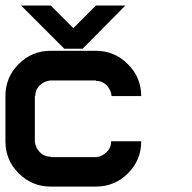

<svg xmlns="http://www.w3.org/2000/svg" viewBox="-20 -687 707 707"><path d="M390.8 -333.3Q389.2 -355 373.3 -372.1Q357.5 -389.2 333.3 -389.2V-390.8H166.7Q144.2 -389.2 127.1 -373.3Q110 -357.5 110 -333.3H108.3V-166.7Q110 -144.2 126.2 -127.1Q142.5 -110 166.7 -110V-108.3H333.3Q355 -110 372.1 -126.2Q389.2 -142.5 389.2 -166.7H500Q500 -97.5 451.2 -48.8Q402.5 0 333.3 0H166.7Q97.5 0 48.8 -48.8Q0 -97.5 0 -166.7V-333.3Q0 -402.5 48.8 -451.2Q97.5 -500 166.7 -500H333.3Q401.7 -500 450.8 -450.8Q500 -401.7 500 -333.3ZM441.7 -666.7Q305.8 -529.2 284.2 -507.5H216.7L57.5 -666.7H166.7L250 -583.3L333.3 -666.7Z"/></svg>

Font: 0xA000-Squareish-Mono
Style: Squareish-Mono-Bold
Weight: 700
Version: Version 0.1